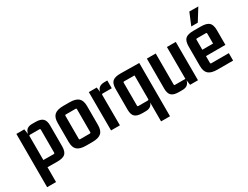

<svg xmlns="http://www.w3.org/2000/svg" viewBox="-78 -1320 2741 2123"><g transform="rotate(-30 1292.5 -258.0)"><path d="M167 190H53V-490H154L164 -425Q177 -499 256 -499H302Q366 -499 394.5 -472.5Q423 -446 423 -384V-119Q423 -51 392.5 -24Q362 3 288 2L167 1ZM167 -395V-91L299 -90Q311 -90 311 -102V-395Q311 -407 299 -407H179Q167 -407 167 -395Z M509 -124V-367Q509 -437 544 -468Q579 -499 658 -499H735Q814 -499 849 -468Q884 -437 884 -367V-124Q884 -53 849 -22.5Q814 8 735 8H658Q579 8 544 -22.5Q509 -53 509 -124ZM758 -403H635Q623 -403 623 -392V-99Q623 -87 635 -87H758Q770 -87 770 -99V-392Q770 -403 758 -403Z M1181 -499H1219V-400H1103Q1091 -400 1091 -388L1092 0H979L978 -490H1079L1087 -431Q1102 -499 1181 -499Z M1387 -493 1622 -490V190H1508V-53Q1491 8 1418 8H1373Q1309 8 1280.5 -18Q1252 -44 1252 -106V-372Q1252 -440 1282.5 -467Q1313 -494 1387 -493ZM1508 -95V-397L1376 -398Q1364 -398 1364 -386V-95Q1364 -83 1376 -83H1496Q1508 -83 1508 -95Z M1886 8H1840Q1776 8 1747.5 -18Q1719 -44 1719 -106V-490H1832V-95Q1832 -83 1844 -83H1976L1975 -490H2088L2089 0H1988L1979 -63Q1965 8 1886 8Z M2322 -552 2386 -706 2500 -705 2405 -552ZM2534 6H2335Q2256 6 2221 -25Q2186 -56 2186 -126V-374Q2186 -444 2215.5 -471.5Q2245 -499 2319 -499H2412Q2486 -499 2516.5 -471.5Q2547 -444 2547 -374V-187H2299V-101Q2299 -89 2311 -89H2534ZM2311 -407Q2299 -407 2299 -395V-268H2436V-395Q2436 -407 2424 -407Z"/></g></svg>

Font: Gemunu Libre
Style: Bold
Weight: 700
Designer: Puspanada Ekanayake, Sola Matas, Pathum Egodawatta, Kosala Senevirathne
Foundry: mooniak
Version: Version 1.100